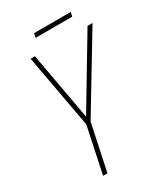

<svg xmlns="http://www.w3.org/2000/svg" viewBox="-201 -908 865 996"><g transform="rotate(-30 231.0 -410.0)"><path d="M387 -795 393 -820H173L168 -795ZM139 0 198 -277 462 -714H432L190 -310L117 -714H91L171 -275L113 0Z"/></g></svg>

Font: Noto Sans Display SemiCondensed Thin
Style: Italic
Weight: 250
Width: 4
Designer: Monotype Design team
Foundry: Monotype Imaging Inc.
Version: 1.000